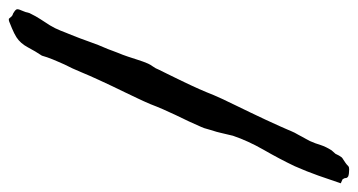

<svg xmlns="http://www.w3.org/2000/svg" viewBox="-224 -578 795 426"><g transform="rotate(90 173.0 -364.5)"><path d="M357.4 -727.5 366.2 -723.6Q358.4 -700.2 349.1 -673.8Q339.8 -647.5 328.1 -621.1Q312 -587.4 291.5 -551.8Q272 -517.6 260.7 -484.4L256.3 -465.8Q255.4 -461.4 254.2 -457Q252.9 -452.6 252 -448.2Q249.5 -440.4 248 -435.1Q246.6 -429.7 245.6 -426.8Q244.1 -420.4 241.2 -414.1Q235.4 -400.4 228.8 -386.5Q222.2 -372.6 215.3 -358.4Q201.2 -329.1 190.4 -300.8Q184.1 -286.1 177.2 -271.7Q170.4 -257.3 163.6 -243.2Q156.7 -229 149.9 -214.8Q143.1 -200.7 136.7 -186.5Q132.3 -176.8 127.9 -167Q123.5 -157.2 119.6 -147.5Q115.7 -137.7 111.3 -128.4Q106.9 -119.1 102.5 -110.4Q99.6 -103.5 96.7 -97.2Q93.8 -90.8 91.3 -84.5Q88.9 -78.1 86.7 -72.3Q84.5 -66.4 83 -60.5Q78.1 -53.2 73.5 -45.4Q68.8 -37.6 64.5 -29.3Q55.7 -12.7 42 -3.9Q38.1 -1.5 33.2 1Q28.3 3.4 22.5 5.9L10.7 10.7Q4.4 13.7 1 12.7Q-4.4 5.4 -7.8 4.4Q-11.2 3.4 -12.7 2Q-19.5 -2 -20 -5.4Q-20.5 -8.8 -15.6 -19.5Q-13.2 -24.9 -12.7 -28.8Q-11.7 -33.2 -9.8 -36.1Q-4.9 -46.4 2 -57.1Q5.4 -62.5 8.8 -67.6Q12.2 -72.8 15.6 -78.1Q22.5 -89.4 27.3 -101.6Q29.8 -107.9 32.2 -114Q34.7 -120.1 37.1 -126Q41 -135.7 44.7 -145.5Q48.3 -155.3 51.8 -165Q55.2 -174.8 59.3 -185.3Q63.5 -195.8 68.4 -207Q70.3 -212.4 72.5 -218Q74.7 -223.6 76.7 -229Q79.1 -234.4 81.1 -240Q83 -245.6 85 -251L92.3 -273.4Q94.2 -279.3 96.2 -284.9Q98.1 -290.5 100.6 -295.9Q103 -301.3 106.9 -306.6Q111.3 -312.5 114.3 -320.3Q118.7 -328.6 123 -337.9Q127.4 -347.2 132.3 -356.9Q137.2 -366.7 141.4 -375.7Q145.5 -384.8 149.4 -392.6Q153.3 -400.9 157 -409.2Q160.6 -417.5 164.1 -425.8Q169.9 -440.9 178.7 -460Q186 -475.6 193.8 -491.5Q201.7 -507.3 209.5 -523.9Q225.1 -556.2 239.3 -587.9L246.6 -604.5Q248.5 -608.9 250.2 -613Q252 -617.2 253.9 -621.1Q256.3 -625.5 258.8 -629.9Q261.2 -634.3 263.2 -638.2Q265.6 -642.1 267.8 -646.5Q270 -650.9 272.5 -655.3Q277.8 -667 281.2 -678.7Q285.2 -690.9 293 -703.1Q293.5 -704.1 296.4 -707Q299.3 -710 300.8 -711.9Q301.8 -713.9 302.7 -715.8Q303.7 -717.8 304.7 -719.7Q307.6 -724.6 308.6 -725.6Q310.5 -727.5 314 -729.5Q318.8 -732.4 321.3 -734.4Q324.7 -736.8 328.1 -740.2Q330.1 -742.2 335 -742.2Q345.2 -742.2 350.6 -740.2Q354.5 -737.8 354.5 -734.9Q354.5 -731.4 357.4 -727.5Z"/></g></svg>

Font: Taprom
Style: Regular
Weight: 400
Designer: Danh Hong
Version: Version 8.002; ttfautohint (v1.8.3)